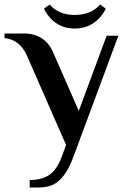

<svg xmlns="http://www.w3.org/2000/svg" viewBox="-34 -628 565 848"><path d="M160.2 -589.8 185.1 -607.9Q225.6 -562 295.9 -562Q367.7 -562 408.2 -607.9L433.1 -589.8Q413.6 -549.3 378.2 -525.6Q342.8 -502 295.9 -502Q249 -502 214.4 -525.6Q179.7 -549.3 160.2 -589.8ZM97.2 200.2V167Q149.4 167 182.6 145.3Q215.8 123.5 237.8 66.9L257.8 12.2L85.9 -379.9Q55.2 -452.6 -14.2 -460V-480H73.2Q117.7 -480 150.1 -459Q182.6 -438 199.2 -399.9L314 -138.2L437 -470.2H488.8L290 64.9Q270.5 118.2 246.6 148.4Q222.7 178.7 196.3 189.5Q169.9 200.2 132.8 200.2Z"/></svg>

Font: El Messiri SemiBold
Style: Regular
Weight: 600
Designer: Mohamed Gaber
Foundry: Kief Type Foundry
Version: Version 2.007;PS 002.007;hotconv 1.0.88;makeotf.lib2.5.64775